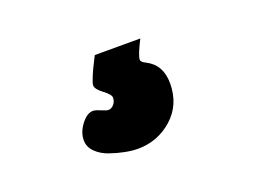

<svg xmlns="http://www.w3.org/2000/svg" viewBox="-55 -150 709 515"><g transform="rotate(-20 299.5 108.0)"><path d="M365 36Q407 57 407 110Q407 171 365 208.5Q323 246 266 246Q250 246 229.5 242Q209 238 187.5 230.5Q166 223 151.5 208.5Q137 194 137 175Q137 152 153.5 130.5Q170 109 187 109Q194 109 208 115Q222 121 227 121Q236 121 243 113Q250 105 250 94Q250 85 230.5 70.5Q211 56 211 45Q211 39 219 20Q227 1 235 -14L243 -30H373Q352 11 352 23Q352 30 365 36Z"/></g></svg>

Font: Coiny
Style: Regular
Weight: 400
Version: Version 001.001